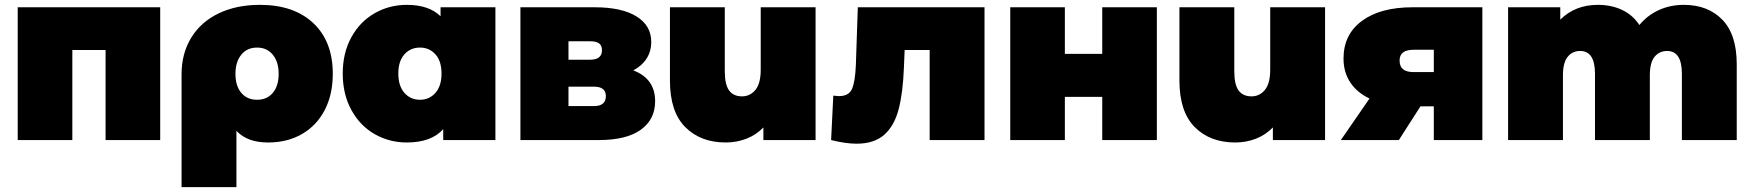

<svg xmlns="http://www.w3.org/2000/svg" viewBox="-20 -577 7216 791"><path d="M640 -547V0H415V-371H278V0H53V-547Z M1351 -273Q1351 -188 1318 -124Q1285 -60 1224.5 -25Q1164 10 1085 10Q1042 10 1010 -1.5Q978 -13 954 -38V194H728V-271Q728 -357 768 -422Q808 -487 881 -522Q954 -557 1051 -557Q1191 -557 1271 -481.5Q1351 -406 1351 -273ZM1128 -273Q1128 -322 1104 -351.5Q1080 -381 1039 -381Q998 -381 974 -351.5Q950 -322 950 -273Q950 -223 974 -194.5Q998 -166 1039 -166Q1080 -166 1104 -194.5Q1128 -223 1128 -273Z M2021 -547V0H1806V-45Q1757 10 1656 10Q1584 10 1523.5 -24.5Q1463 -59 1427.5 -124Q1392 -189 1392 -274Q1392 -359 1427.5 -423.5Q1463 -488 1523.5 -522.5Q1584 -557 1656 -557Q1747 -557 1795 -510V-547ZM1799 -274Q1799 -325 1774 -353Q1749 -381 1710 -381Q1671 -381 1646 -353Q1621 -325 1621 -274Q1621 -223 1646 -194.5Q1671 -166 1710 -166Q1749 -166 1774 -194.5Q1799 -223 1799 -274Z M2679 -160Q2679 -85 2620 -42.5Q2561 0 2447 0H2124V-547H2431Q2541 -547 2602 -509.5Q2663 -472 2663 -404Q2663 -366 2644 -336Q2625 -306 2589 -287Q2679 -253 2679 -160ZM2322 -331H2411Q2460 -331 2460 -370Q2460 -389 2448.5 -398Q2437 -407 2411 -407H2322ZM2476 -181Q2476 -220 2427 -220H2322V-140H2427Q2476 -140 2476 -181Z M3340 -547V0H3125V-52Q3095 -21 3055 -5.5Q3015 10 2970 10Q2866 10 2803 -53.5Q2740 -117 2740 -245V-547H2966V-284Q2966 -228 2984 -204Q3002 -180 3037 -180Q3070 -180 3092 -206.5Q3114 -233 3114 -290V-547Z M4036 -547V0H3810V-371H3707L3704 -300Q3700 -194 3682 -126Q3664 -58 3622.5 -21.5Q3581 15 3509 15Q3464 15 3404 0L3413 -183Q3429 -181 3436 -181Q3477 -181 3490 -210.5Q3503 -240 3506 -309L3514 -547Z M4142 -547H4367V-355H4521V-547H4746V0H4521V-178H4367V0H4142Z M5439 -547V0H5224V-52Q5194 -21 5154 -5.5Q5114 10 5069 10Q4965 10 4902 -53.5Q4839 -117 4839 -245V-547H5065V-284Q5065 -228 5083 -204Q5101 -180 5136 -180Q5169 -180 5191 -206.5Q5213 -233 5213 -290V-547Z M6087 -547V0H5887V-139H5832L5743 0H5504L5622 -171Q5570 -196 5542.5 -238Q5515 -280 5515 -336Q5515 -435 5591 -491Q5667 -547 5799 -547ZM5746 -328Q5746 -303 5760.5 -291.5Q5775 -280 5804 -280H5887V-372H5804Q5746 -372 5746 -328Z M7135 -312V0H6909V-273Q6909 -367 6848 -367Q6816 -367 6796.5 -343Q6777 -319 6777 -267V0H6551V-273Q6551 -367 6490 -367Q6458 -367 6438.5 -343Q6419 -319 6419 -267V0H6193V-547H6408V-496Q6469 -557 6563 -557Q6618 -557 6662 -536.5Q6706 -516 6734 -474Q6767 -514 6814 -535.5Q6861 -557 6917 -557Q7016 -557 7075.5 -496Q7135 -435 7135 -312Z"/></svg>

Font: Montserrat Alternates Black
Style: Regular
Weight: 900
Designer: Julieta Ulanovsky
Foundry: Julieta Ulanovsky
Version: Version 7.200